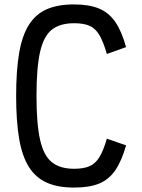

<svg xmlns="http://www.w3.org/2000/svg" viewBox="-20 -834 640 868"><path d="M315 14Q241 14 191 -8.5Q141 -31 110.5 -79.5Q80 -128 66.5 -207Q53 -286 53 -401Q53 -515 66.5 -594Q80 -673 110.5 -721.5Q141 -770 191 -792Q241 -814 315 -814Q383 -814 427.5 -795.5Q472 -777 501 -735Q530 -693 550 -621L463 -590Q447 -646 429 -676Q411 -706 384.5 -717.5Q358 -729 315 -729Q251 -729 214 -699.5Q177 -670 161 -598.5Q145 -527 145 -401Q145 -275 161 -203Q177 -131 214 -101Q251 -71 315 -71Q358 -71 384.5 -82.5Q411 -94 429 -123Q447 -152 463 -207L550 -177Q530 -106 501 -64Q472 -22 428 -4Q384 14 315 14Z"/></svg>

Font: Victor Mono SemiBold
Style: Regular
Weight: 600
Monospace: yes
Designer: Rune Bjørnerås
Version: Version 1.561;gftools[0.9.30]